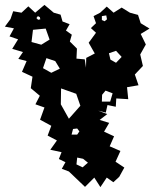

<svg xmlns="http://www.w3.org/2000/svg" viewBox="-20 -613 632 786"><path d="M262 89 233 78 248 51 221 38 232 10 186 0 213 -38 175 -58 190 -98 144 -123 162 -173 125 -186 143 -221 106 -252 113 -299 70 -319 89 -363 55 -372 74 -400 30 -413 54 -452 19 -464 37 -497 0 -504 23 -535 34 -567 68 -561 96 -587 124 -561 162 -593 200 -561 228 -553 236 -525 265 -514 250 -488 274 -471 266 -443 295 -414 293 -373 327 -370 332 -336 333 -376 368 -394 343 -438 373 -479 352 -498 373 -518 363 -547 390 -561 417 -586 445 -561 478 -582 512 -561 545 -552 556 -518 592 -496 556 -474 577 -431 554 -390 565 -343 532 -308 547 -264 500 -256 505 -207 456 -210 454 -176 420 -183 413 -152 382 -160 419 -146 388 -122 427 -110 406 -74 447 -55 429 -14 473 5 453 49 489 73 468 111 444 133 417 114 391 153 366 114 328 152ZM415 -550 397 -547V-531L408 -526L418 -534ZM143 -543 135 -547 129 -539 136 -532 145 -534ZM167 -496 115 -491 109 -441 149 -430 183 -451ZM478 -380 455 -405 426 -395 432 -369 455 -356ZM206 -363 170 -375 156 -334 190 -315 225 -332ZM292 -229 230 -251 229 -186 262 -127 309 -180ZM441 -231 412 -242 398 -225 397 -197H431ZM296 -87 279 -85 273 -62H296L305 -75ZM320 37 296 32 293 60 318 72 340 53Z"/></svg>

Font: Rubik Gemstones
Style: Regular
Weight: 400
Designer: Hubert and Fischer, NaN
Foundry: Hubert and Fischer, NaN
Version: Version 2.200